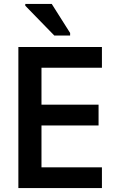

<svg xmlns="http://www.w3.org/2000/svg" viewBox="-20 -952 603 972"><path d="M73 0V-714H496V-609H190V-422H479V-317H190V-105H496V0ZM255 -772 108 -923V-932H242L335 -785V-772Z"/></svg>

Font: Noto Sans Mono SemiCondensed SemiBold
Style: Regular
Weight: 600
Width: 4
Designer: Monotype Design Team
Foundry: Monotype Imaging Inc.
Version: Version 2.014; ttfautohint (v1.8.4.7-5d5b)